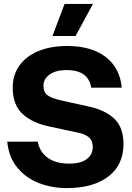

<svg xmlns="http://www.w3.org/2000/svg" viewBox="-20 -950 675 981"><path d="M248 -766 310 -930H455L366 -766ZM602 -502H446Q432 -592 320 -592Q266 -592 234 -569.5Q202 -547 202 -512Q202 -479 222.5 -463.5Q243 -448 292 -437L432 -406Q517 -388 564 -343.5Q611 -299 611 -214Q611 -108 534 -48.5Q457 11 321 11Q245 11 179 -14.5Q113 -40 69 -93Q25 -146 17 -226H173Q182 -175 223 -144.5Q264 -114 334 -114Q392 -114 423 -137Q454 -160 454 -199Q454 -232 433.5 -249Q413 -266 375 -273L235 -303Q146 -321 95.5 -367.5Q45 -414 45 -502Q45 -566 78.5 -614Q112 -662 175 -688.5Q238 -715 323 -715Q447 -715 520 -659Q593 -603 602 -502Z"/></svg>

Font: CBA Beacon Sans Extra Bold
Style: Regular
Weight: 800
Designer: Wei Huang
Foundry: Wei Huang
Version: Version 1.002